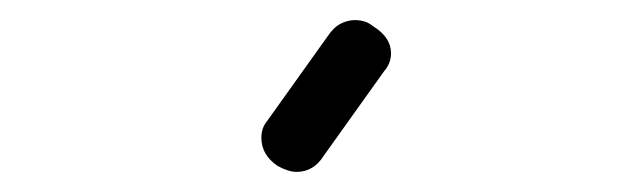

<svg xmlns="http://www.w3.org/2000/svg" viewBox="-20 -800 640 191"><path d="M302 -645Q292 -629 275 -629Q267 -629 256 -635Q240 -646 240 -663Q240 -673 246 -680L306 -764Q312 -773 319 -776.5Q326 -780 333 -780Q344 -780 351 -774Q369 -763 369 -747Q369 -737 362 -729Z"/></svg>

Font: Hachi Maru Pop
Style: Regular
Weight: 400
Designer: Nontynet
Foundry: Nontynet
Version: Version 1.300